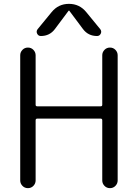

<svg xmlns="http://www.w3.org/2000/svg" viewBox="-20 -977 716 997"><path d="M85 -40V-690Q85 -706 96.5 -718Q108 -730 125 -730Q142 -730 153.5 -718Q165 -706 165 -690V-433Q165 -425 173 -425H503Q511 -425 511 -433V-690Q511 -706 522.5 -718Q534 -730 551 -730Q568 -730 579.5 -718Q591 -706 591 -690V-40Q591 -24 579.5 -12Q568 0 551 0Q534 0 522.5 -12Q511 -24 511 -40V-352Q511 -361 503 -361H173Q165 -361 165 -352V-40Q165 -24 153.5 -12Q142 0 125 0Q108 0 96.5 -12Q85 -24 85 -40ZM428 -914 501 -825Q509 -814 503 -802Q497 -790 484 -790Q438 -790 411 -826L340 -921Q340 -922 338 -922L336 -921L265 -826Q238 -790 192 -790Q179 -790 173 -802Q167 -814 175 -825L248 -914Q283 -957 338 -957Q393 -957 428 -914Z"/></svg>

Font: Rounded Mplus 1c
Style: Regular
Weight: 400
Version: Version 1.059.20150529